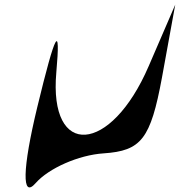

<svg xmlns="http://www.w3.org/2000/svg" viewBox="-20 -646 773 825"><path d="M140 -185C76 80 73 210 133 141C189 77 318 20 425 13C587 2 627 -48 676 -313L733 -626L619 -362C456 17 189 36 222 -335C241 -550 219 -511 140 -185Z"/></svg>

Font: Venom Sans
Style: Obl
Weight: 400
Version: Version 1.001